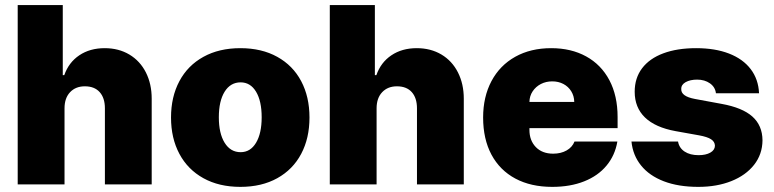

<svg xmlns="http://www.w3.org/2000/svg" viewBox="-20 -727 3052 757"><path d="M234.4 0H49.8V-707H227.5V-430.7H233.4Q251 -481 292.7 -509Q334.5 -537.1 392.6 -537.1Q447.8 -537.1 490 -512Q532.2 -486.8 555.2 -441.4Q578.1 -396 578.1 -337.9V0H393.6V-299.8Q393.6 -340.8 373 -363.8Q352.5 -386.7 314.5 -386.7Q278.3 -386.7 256.3 -363.5Q234.4 -340.3 234.4 -299.8Z M654.3 -263.7Q654.3 -345.2 687.3 -407Q720.2 -468.8 782 -502.9Q843.8 -537.1 927.7 -537.1Q1011.7 -537.1 1073.2 -502.9Q1134.8 -468.8 1167.5 -407Q1200.2 -345.2 1200.2 -263.7Q1200.2 -182.1 1167.5 -120.4Q1134.8 -58.6 1073.2 -24.4Q1011.7 9.8 927.7 9.8Q843.8 9.8 782 -24.4Q720.2 -58.6 687.3 -120.4Q654.3 -182.1 654.3 -263.7ZM1011.7 -264.6Q1011.7 -328.6 989.5 -365.5Q967.3 -402.3 928.7 -402.3Q888.7 -402.3 865.7 -365.5Q842.8 -328.6 842.8 -264.6Q842.8 -201.2 865.7 -164.1Q888.7 -127 928.7 -127Q967.3 -127 989.5 -164.1Q1011.7 -201.2 1011.7 -264.6Z M1464.8 0H1280.3V-707H1458V-430.7H1463.9Q1481.4 -481 1523.2 -509Q1564.9 -537.1 1623 -537.1Q1678.2 -537.1 1720.5 -512Q1762.7 -486.8 1785.6 -441.4Q1808.6 -396 1808.6 -337.9V0H1624V-299.8Q1624 -340.8 1603.5 -363.8Q1583 -386.7 1544.9 -386.7Q1508.8 -386.7 1486.8 -363.5Q1464.8 -340.3 1464.8 -299.8Z M1884.8 -263.7Q1884.8 -345.2 1917.7 -407.2Q1950.7 -469.2 2011.5 -503.2Q2072.3 -537.1 2153.3 -537.1Q2231.9 -537.1 2291 -504.6Q2350.1 -472.2 2382.6 -410.9Q2415 -349.6 2415 -265.6V-221.7H2067.4V-214.8Q2067.4 -173.3 2092.5 -147.2Q2117.7 -121.1 2161.1 -121.1Q2191.4 -121.1 2213.9 -133.8Q2236.3 -146.5 2245.1 -168.9H2414.1Q2404.8 -114.3 2371.3 -74Q2337.9 -33.7 2283.2 -12Q2228.5 9.8 2157.2 9.8Q2073.2 9.8 2012 -22.9Q1950.7 -55.7 1917.7 -117.2Q1884.8 -178.7 1884.8 -263.7ZM2244.1 -325.2Q2243.7 -348.6 2232.2 -367.2Q2220.7 -385.7 2201.2 -396Q2181.6 -406.2 2157.2 -406.2Q2132.8 -406.2 2112.5 -395.8Q2092.3 -385.3 2080.1 -366.9Q2067.9 -348.6 2067.4 -325.2Z M2728.5 -413.1Q2701.2 -413.1 2683.3 -403.1Q2665.5 -393.1 2666 -376Q2664.6 -347.2 2719.7 -336.9L2825.2 -317.4Q2906.7 -302.7 2946.3 -267.6Q2985.8 -232.4 2986.3 -173.8Q2985.8 -118.7 2953.1 -77.1Q2920.4 -35.6 2863.3 -12.9Q2806.2 9.8 2733.4 9.8Q2654.8 9.8 2597.4 -12.2Q2540 -34.2 2507.6 -74.5Q2475.1 -114.7 2469.7 -168.9H2653.3Q2657.7 -143.6 2679.2 -129.4Q2700.7 -115.2 2734.4 -115.2Q2762.7 -115.2 2780.5 -125.2Q2798.3 -135.3 2798.8 -152.3Q2798.3 -168.5 2783.4 -178Q2768.6 -187.5 2736.3 -193.4L2643.6 -210Q2563.5 -224.6 2522.9 -263.9Q2482.4 -303.2 2482.4 -365.2Q2482.4 -419.4 2511.7 -458Q2541 -496.6 2595.5 -516.8Q2649.9 -537.1 2724.6 -537.1Q2799.3 -537.1 2854.2 -515.9Q2909.2 -494.6 2939.7 -454.6Q2970.2 -414.6 2972.7 -359.4H2802.7Q2799.8 -383.8 2779.1 -398.4Q2758.3 -413.1 2728.5 -413.1Z"/></svg>

Font: Pretendard Std Black
Style: Regular
Weight: 900
Designer: Base glyphs from Inter by Rasmus Andersson; Hangeul glyphs from Noto Sans CJK(Source Han Sans) by Jang Soo-young and Kan
Foundry: Kil Hyung-jin
Version: Version 1.309